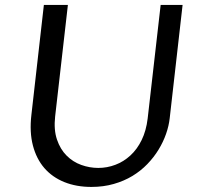

<svg xmlns="http://www.w3.org/2000/svg" viewBox="-20 -735 796 765"><path d="M250.5 -715.3 199.7 -271Q193.8 -217.8 207 -179Q220.2 -140.1 245.4 -115Q270.5 -89.8 303.7 -77.9Q336.9 -65.9 371.6 -65.9Q406.7 -65.9 439.7 -78.4Q472.7 -90.8 499.5 -115.5Q526.4 -140.1 544.4 -177Q562.5 -213.9 568.4 -263.2L620.1 -715.3H707.5L656.2 -264.2Q652.8 -233.4 641.6 -201.4Q630.4 -169.4 611.8 -138.9Q593.3 -108.4 567.1 -81.3Q541 -54.2 507.6 -33.9Q474.1 -13.7 433.1 -2Q392.1 9.8 344.2 9.8Q284.2 9.8 236.3 -9.5Q188.5 -28.8 156.7 -65.4Q125 -102.1 111.1 -155.3Q97.2 -208.5 105 -276.4L154.8 -715.3Z"/></svg>

Font: Proza Libre
Style: Italic
Weight: 400
Designer: Jasper de Waard
Foundry: Jasper de Waard
Version: Version 1.000; ttfautohint (v1.4.1.8-43bc)